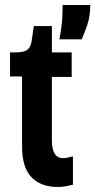

<svg xmlns="http://www.w3.org/2000/svg" viewBox="-20 -737 380 766"><path d="M211 9Q143 9 105.5 -30Q68 -69 68 -153V-432H20V-528H43Q75 -528 88.5 -538Q102 -548 106 -572L115 -633H187V-528H266V-430H187V-177Q187 -106 232 -106Q239 -106 248.5 -108Q258 -110 271 -113V0Q254 4 240.5 6.5Q227 9 211 9ZM217 -580Q227 -634 228.5 -666.5Q230 -699 230 -717H340Q340 -673 328.5 -638.5Q317 -604 306 -580Z"/></svg>

Font: Bricolage Grotesque 10pt Condensed SemiBold
Style: Regular
Weight: 600
Width: 3
Designer: Mathieu Triay
Foundry: Atelier Triay
Version: Version 1.000; ttfautohint (v1.8.4.7-5d5b);gftools[0.9.32]